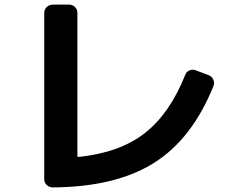

<svg xmlns="http://www.w3.org/2000/svg" viewBox="-20 -777 1040 837"><path d="M210 40Q195.3 40 184.1 29.8Q172.9 19.5 172.9 4.9V-720.7Q172.9 -735.4 183.6 -746.1Q194.3 -756.8 209 -756.8H281.2Q295.9 -756.8 306.6 -746.6Q317.4 -736.3 317.4 -720.7V-96.7Q317.4 -92.8 322.3 -92.8Q502 -111.3 611.3 -196.8Q720.7 -282.2 788.1 -452.1Q793 -464.8 806.2 -470.2Q819.3 -475.6 833 -470.7L889.6 -449.2Q903.3 -444.3 909.7 -430.2Q916 -416 911.1 -403.3Q818.4 -171.9 651.4 -66.9Q484.4 38.1 210 40Z"/></svg>

Font: Rounded-L Mgen+ 1m bold
Style: Bold
Weight: 700
Designer: [Source Han Sans]
Ryoko NISHIZUKA  (kana & ideographs); Paul D. Hunt (Latin, Greek & Cyrillic); Wenlong ZHANG  (bopomofo
Version: Version 1.059.20150602